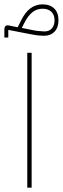

<svg xmlns="http://www.w3.org/2000/svg" viewBox="-35 -860 288 880"><path d="M-15 -724Q-15 -748 7 -743L46 -735L59 -761Q79 -803 104 -821.5Q129 -840 160 -840Q194 -840 213.5 -821Q233 -802 233 -767Q233 -734 215 -715Q197 -696 166 -696Q155 -696 141 -697.5Q127 -699 101 -704L3 -723V-688H-15ZM65 -732 110 -723Q128 -719 140 -718Q152 -717 166 -716Q189 -715 202 -729Q215 -743 215 -767Q215 -792 200.5 -806Q186 -820 160 -820Q134 -820 113.5 -804Q93 -788 75 -752ZM90 -618H110V0H90Z"/></svg>

Font: IBM Plex Sans Arabic Thin
Style: Regular
Weight: 100
Designer: Mike Abbink, Paul van der Laan, Pieter van Rosmalen, Wael Morcos, Khajak Apelian
Foundry: Bold Monday
Version: Version 1.101